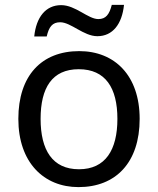

<svg xmlns="http://www.w3.org/2000/svg" viewBox="-20 -755 645 785"><path d="M120 -606H171C180 -645 194 -664 226 -664C270 -664 322 -607 378 -607C441 -607 479 -657 487 -735H437C427 -696 413 -677 382 -677C340 -677 289 -734 230 -734C167 -734 128 -685 120 -606ZM551 -269C551 -446 449 -546 304 -546C150 -546 55 -446 55 -269C55 -91 159 10 301 10C454 10 551 -91 551 -269ZM146 -269C146 -396 193 -472 302 -472C411 -472 460 -396 460 -269C460 -142 411 -63 303 -63C194 -63 146 -142 146 -269Z"/></svg>

Font: Noto Sans Sinhala UI
Style: Regular
Weight: 400
Designer: Jelle Bosma - Monotype Design Team
Foundry: Monotype Imaging Inc.
Version: Version 2.006